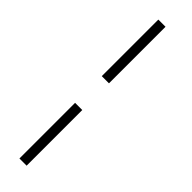

<svg xmlns="http://www.w3.org/2000/svg" viewBox="-224 -453 605 605"><g transform="rotate(45 78.0 -150.5)"><path d="M79 -89V159H47V-89ZM79 -460V-208H47V-460Z"/></g></svg>

Font: Genos ExtraLight
Style: Italic
Weight: 250
Italic angle: -8°
Designer: Robert E. Leuschke
Foundry: Robert E. Leuschke
Version: Version 1.010